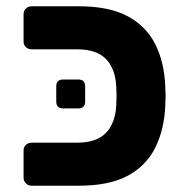

<svg xmlns="http://www.w3.org/2000/svg" viewBox="-20 -591 587 611"><path d="M81 0Q70 0 62.5 -7.5Q55 -15 55 -25V-112Q55 -123 62.5 -130Q70 -137 81 -137H226Q287 -137 317 -168Q347 -199 350 -256Q351 -274 351 -286Q351 -298 350 -315Q347 -373 317 -403.5Q287 -434 226 -434H81Q70 -434 62.5 -441Q55 -448 55 -459V-546Q55 -557 62.5 -564Q70 -571 81 -571H231Q327 -571 386 -539.5Q445 -508 474 -450.5Q503 -393 506 -315Q507 -298 507 -286Q507 -274 506 -256Q503 -179 474 -121Q445 -63 386 -31.5Q327 0 231 0ZM181 -246Q159 -246 159 -268V-316Q159 -338 181 -338H229Q251 -338 251 -316V-268Q251 -246 229 -246Z"/></svg>

Font: DVN-Rubik
Style: Bold
Weight: 700
Designer: Hubert and Fischer
Foundry: Hubert & Fischer
Version: Version 2.102